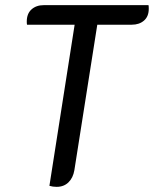

<svg xmlns="http://www.w3.org/2000/svg" viewBox="-20 -720 598 746"><path d="M558 -686Q558 -656 539.5 -640Q521 -624 492 -624H358L269 -59Q264 -29 246 -11.5Q228 6 200 6Q185 6 172 2L270 -624H85Q84 -628 84 -636Q84 -667 102.5 -683.5Q121 -700 150 -700H557Q558 -696 558 -686Z"/></svg>

Font: Thasadith
Style: Bold Italic
Weight: 700
Italic angle: -9°
Designer: Cadson Demak Co.,Ltd.
Foundry: Cadson Demak Co.,Ltd.
Version: Version 1.000; ttfautohint (v1.6)